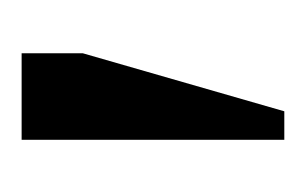

<svg xmlns="http://www.w3.org/2000/svg" viewBox="-74 -79 289 182"><g transform="rotate(-90 71.0 12.5)"><path d="M30 -112H112V-54L57 137H30Z"/></g></svg>

Font: Teko Variable Light
Style: Regular
Weight: 300
Designer: Manushi Parikh, Jonny Pinhorn
Foundry: Indian Type Foundry
Version: Version 3.000